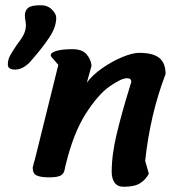

<svg xmlns="http://www.w3.org/2000/svg" viewBox="-20 -675 673 734"><path d="M10 -428Q10 -447 18.5 -462.5Q27 -478 44 -503Q62 -526 70.5 -543Q79 -560 79 -579Q79 -586 77 -597Q75 -608 75 -616Q75 -634 87 -644.5Q99 -655 136 -655Q162 -655 178.5 -638.5Q195 -622 195 -607Q195 -572 169 -532.5Q143 -493 94 -437Q66 -409 38 -409Q10 -409 10 -428ZM174 -464Q174 -474 196 -480.5Q218 -487 257 -487Q293 -487 310 -468.5Q327 -450 330 -424L312 -359Q333 -388 371 -414.5Q409 -441 448 -457Q487 -473 512 -473Q565 -473 589 -453.5Q613 -434 613 -392Q554 -238 535 -60L549 -11Q537 12 515.5 25.5Q494 39 453 39Q429 39 418 23Q407 7 407 -17Q407 -84 426.5 -164.5Q446 -245 472 -329Q482 -361 482 -362Q482 -376 466 -376Q444 -376 399.5 -345Q355 -314 308 -240.5Q261 -167 232 -48Q230 -42 227 -26Q224 -10 211 -3.5Q198 3 169 3Q136 3 120.5 -4Q105 -11 105 -34Q108 -48 114 -68Q172 -301 203 -427L177 -457Q174 -460 174 -464Z"/></svg>

Font: Sriracha
Style: Regular
Weight: 400
Designer: Suppakit Chalermlarp
Version: Version 1.002g